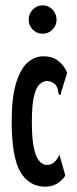

<svg xmlns="http://www.w3.org/2000/svg" viewBox="-20 -692 290 723"><path d="M151 11Q89 11 56.5 -45Q24 -101 24 -234Q24 -325 40.5 -379Q57 -433 84 -456.5Q111 -480 144 -480Q176 -480 198.5 -463.5Q221 -447 233 -418L210 -344L208 -334L202 -336Q199 -343 198 -352.5Q197 -362 189 -373Q174 -387 157 -387Q144 -387 130.5 -376Q117 -365 108.5 -332Q100 -299 100 -234Q100 -170 107.5 -135Q115 -100 128 -85.5Q141 -71 156 -71Q173 -71 184 -81Q195 -91 204 -109L226 -31Q214 -12 194.5 -0.5Q175 11 151 11ZM141 -565Q119 -565 103.5 -580.5Q88 -596 88 -618Q88 -640 103.5 -656Q119 -672 141 -672Q162 -672 177.5 -656Q193 -640 193 -618Q193 -596 177.5 -580.5Q162 -565 141 -565Z"/></svg>

Font: Inconsolata UltraCondensed ExtraBold
Style: Regular
Weight: 800
Width: 1
Monospace: yes
Designer: Raph Levien, Cyreal, Brenton Simpson
Foundry: Raph Levien, Cyreal, Google
Version: Version 3.001; ttfautohint (v1.8.2.53-6de2)